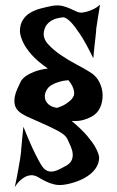

<svg xmlns="http://www.w3.org/2000/svg" viewBox="-20 -755 490 805"><path d="M382.8 -622.1Q381.8 -611.3 379.9 -594.7Q377.9 -581.1 376 -560.1Q374 -539.1 371.1 -510.7Q338.9 -577.1 315.9 -611.3Q293 -645.5 277.3 -662.1Q259.8 -679.7 247.1 -682.6Q234.4 -681.6 221.2 -678.7Q208 -675.8 196.3 -668.9Q184.6 -662.1 175.8 -650.9Q167 -639.6 164.1 -622.1Q159.2 -594.7 181.2 -570.3Q203.1 -545.9 235.4 -523.9Q267.6 -502 302.2 -483.9Q336.9 -465.8 359.4 -451.2Q381.8 -437.5 394 -415.5Q406.2 -393.6 409.2 -370.1Q412.1 -346.7 406.7 -324.2Q401.4 -301.8 388.7 -286.1Q378.9 -274.4 363.3 -265.6Q349.6 -257.8 329.1 -252Q308.6 -246.1 280.3 -248Q322.3 -212.9 345.7 -185.1Q369.1 -157.2 379.9 -137.7Q392.6 -114.3 395.5 -97.7Q396.5 -77.1 386.7 -58.6Q377 -40 358.4 -24.9Q339.8 -9.8 314.5 1Q289.1 11.7 259.8 17.6Q230.5 23.4 209.5 18.6Q188.5 13.7 171.9 5.4Q155.3 -2.9 141.6 -11.2Q127.9 -19.5 113.3 -20.5Q101.6 -20.5 89.8 -15.6Q79.1 -10.7 66.9 -0.5Q54.7 9.8 42 29.3Q51.8 -15.6 56.6 -44.4Q61.5 -73.2 64.5 -89.8Q67.4 -109.4 68.4 -119.1Q68.4 -128.9 70.3 -143.6Q71.3 -156.2 73.2 -175.8Q75.2 -195.3 78.1 -223.6Q99.6 -169.9 114.7 -137.2Q129.9 -104.5 140.6 -85Q152.3 -62.5 161.1 -51.8Q170.9 -41 181.6 -37.6Q192.4 -34.2 204.6 -36.6Q216.8 -39.1 230.5 -45.9Q244.1 -52.7 259.8 -61.5Q275.4 -71.3 280.8 -84Q286.1 -96.7 284.7 -111.3Q283.2 -126 276.4 -141.6Q269.5 -157.2 261.7 -173.8Q253.9 -189.5 225.1 -205.1Q196.3 -220.7 162.6 -235.4Q128.9 -250 98.1 -264.2Q67.4 -278.3 55.7 -291Q43.9 -303.7 41.5 -318.8Q39.1 -334 42 -349.6Q44.9 -365.2 52.2 -381.3Q59.6 -397.5 67.4 -414.1Q74.2 -425.8 88.9 -436.5Q101.6 -445.3 123.5 -454.1Q145.5 -462.9 180.7 -467.8Q136.7 -498 112.8 -525.4Q88.9 -552.7 78.1 -575.2Q65.4 -600.6 63.5 -623Q63.5 -651.4 75.2 -670.4Q86.9 -689.5 106.4 -701.2Q126 -712.9 149.9 -719.2Q173.8 -725.6 199.2 -730.5Q223.6 -734.4 241.7 -730Q259.8 -725.6 274.4 -718.8Q289.1 -711.9 302.2 -706.1Q315.4 -700.2 330.1 -703.1Q341.8 -705.1 353.5 -709Q364.3 -712.9 376 -718.8Q387.7 -724.6 399.4 -735.4Q394.5 -705.1 391.1 -684.1Q387.7 -663.1 385.7 -649.4Q382.8 -632.8 382.8 -622.1ZM218.8 -302.7Q243.2 -310.5 256.8 -319.8Q270.5 -329.1 278.3 -336.9Q287.1 -346.7 290 -355.5Q292 -364.3 290 -375Q288.1 -383.8 282.7 -395Q277.3 -406.2 266.6 -418.9Q245.1 -417 230.5 -412.6Q215.8 -408.2 205.1 -403.3Q193.4 -397.5 185.5 -390.6Q175.8 -380.9 170.9 -367.7Q166 -354.5 168.9 -341.3Q171.9 -328.1 183.6 -317.4Q195.3 -306.6 218.8 -302.7Z"/></svg>

Font: Irish Growler
Style: Regular
Weight: 400
Designer: Squid
Foundry: Font Diner, Inc DBA Sideshow
Version: Version 1.000